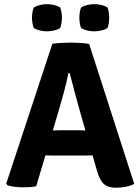

<svg xmlns="http://www.w3.org/2000/svg" viewBox="-20 -893 674 922"><path d="M231.5 -683Q250 -685.5 275.5 -687Q301 -688.5 320 -688.5Q338.5 -688.5 364.2 -687Q390 -685.5 408 -682L624.5 -10Q608.5 -1 583.5 3.8Q558.5 8.5 536.5 8.5Q500.5 8.5 480 -8.2Q459.5 -25 445.5 -74L369 -340.5Q357 -383 341.8 -438.5Q326.5 -494 314.5 -542.5H308.5Q301 -502 286.8 -449.8Q272.5 -397.5 261 -358.5L154 1Q140 4.5 123.5 5.5Q107 6.5 89.5 6.5Q72 6.5 50.5 4Q29 1.5 15.5 -3.5L10 -11.5ZM240.5 -146Q233.5 -146 223.5 -146.2Q213.5 -146.5 203.8 -146.8Q194 -147 187 -147H107.5L154.5 -266.5H224Q231 -266.5 240.5 -266.8Q250 -267 259.5 -267.2Q269 -267.5 275.5 -267.5H352Q359 -267.5 368.5 -267.2Q378 -267 387.5 -266.8Q397 -266.5 404 -266.5H476L514.5 -147H435.5Q428.5 -147 418.5 -146.8Q408.5 -146.5 398.8 -146.2Q389 -146 382 -146ZM433 -742.5Q416.5 -742.5 399.2 -746.5Q382 -750.5 369.5 -758Q364.5 -770 362.8 -784Q361 -798 361 -807.5Q361 -817.5 362.8 -831.5Q364.5 -845.5 369.5 -857.5Q382 -865 399.2 -869Q416.5 -873 433 -873Q449 -873 466.2 -869Q483.5 -865 496 -857.5Q501 -845.5 502.8 -831.5Q504.5 -817.5 504.5 -807.5Q504.5 -798 502.8 -784Q501 -770 496 -758Q483.5 -750.5 466.2 -746.5Q449 -742.5 433 -742.5ZM205.5 -742.5Q189.5 -742.5 172.2 -746.5Q155 -750.5 142.5 -758Q137.5 -770 135.5 -784Q133.5 -798 133.5 -807.5Q133.5 -817.5 135.5 -831.5Q137.5 -845.5 142.5 -857.5Q155 -865 172.2 -869Q189.5 -873 205.5 -873Q221.5 -873 239 -869Q256.5 -865 269 -857.5Q273.5 -845.5 275.5 -831.5Q277.5 -817.5 277.5 -807.5Q277.5 -798 275.5 -784Q273.5 -770 269 -758Q256.5 -750.5 239 -746.5Q221.5 -742.5 205.5 -742.5Z"/></svg>

Font: Signika Negative Light
Style: Bold
Weight: 700
Version: Version 2.001